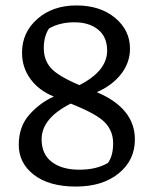

<svg xmlns="http://www.w3.org/2000/svg" viewBox="-20 -678 563 706"><path d="M458 -499Q458 -448 425.5 -406Q393 -364 336 -339Q476 -280 476 -165Q476 -89 416.5 -40.5Q357 8 259 8Q161 8 105 -35Q49 -78 49 -145.5Q49 -213 88.5 -257Q128 -301 178 -323Q123 -345 92 -387.5Q61 -430 61 -484Q61 -559 117.5 -608.5Q174 -658 261 -658Q348 -658 403 -612.5Q458 -567 458 -499ZM133 -166Q133 -111 170.5 -82.5Q208 -54 271.5 -54Q335 -54 377 -79Q396 -105 396 -151Q396 -197 365 -228.5Q334 -260 240 -297Q133 -243 133 -166ZM160 -573Q141 -544 141 -501Q141 -458 166.5 -428.5Q192 -399 272 -365Q374 -417 374 -492Q374 -542 341 -569Q308 -596 253.5 -596Q199 -596 160 -573Z"/></svg>

Font: Fenix
Style: Regular
Weight: 400
Designer: Fernando Diaz
Foundry: Fernando Diaz
Version: 004.301